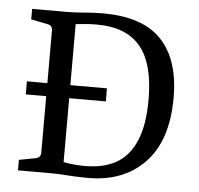

<svg xmlns="http://www.w3.org/2000/svg" viewBox="-46 -622 700 674"><g transform="rotate(5 304.0 -285.0)"><path d="M45 -314H327V-268H45ZM290 -575Q431 -575 497 -505Q563 -435 563 -302Q563 -149 486 -70.5Q409 8 279 5Q263 5 242.5 4Q222 3 200 1.5Q178 0 159 0H41V-37L99 -48Q117 -51 117 -69V-500Q117 -516 101 -520L41 -532V-569H157Q193 -569 224.5 -572Q256 -575 290 -575ZM286 -36Q347 -38 389 -64Q431 -90 453.5 -145Q476 -200 476 -287Q476 -414 426 -474Q376 -534 272 -534Q248 -534 229 -532Q210 -530 198 -529V-43Q214 -39 240 -37Q266 -35 286 -36Z"/></g></svg>

Font: Rasa
Style: Regular
Weight: 400
Designer: Anna Giedrys (Yrsa+Rasa design), David Brezina (Yrsa art-direction, Rasa art-direction, design)
Foundry: Rosetta Type Foundry
Version: Version 2.004